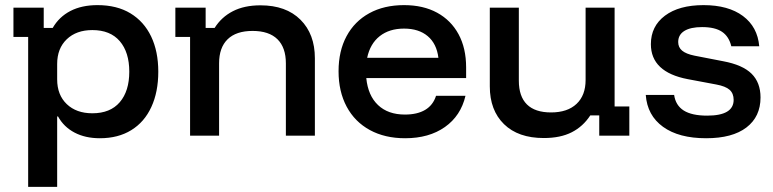

<svg xmlns="http://www.w3.org/2000/svg" viewBox="-20 -530 3018 750"><path d="M90 200V-385.8H32.5V-500H150.8V-420.8H185.8Q210.8 -464.2 255 -487.1Q299.2 -510 360.8 -510Q436.7 -510 489.6 -477.9Q542.5 -445.8 570.4 -387.5Q598.3 -329.2 598.3 -250Q598.3 -170.8 571.2 -112.1Q544.2 -53.3 492.9 -21.7Q441.7 10 370 10Q313.3 10 271.2 -12.1Q229.2 -34.2 206.7 -75H203.3V200ZM340.8 -87.5Q410.8 -87.5 447.9 -130.8Q485 -174.2 485 -250Q485 -325.8 447.9 -369.2Q410.8 -412.5 340.8 -412.5Q278.3 -412.5 240.8 -376.7Q203.3 -340.8 203.3 -280V-220Q203.3 -159.2 240.8 -123.3Q278.3 -87.5 340.8 -87.5Z M722.5 0V-385.8H665V-500H783.3V-420.8H818.3Q845 -463.3 889.6 -486.2Q934.2 -509.2 997.5 -509.2Q1097.5 -509.2 1153.8 -452.9Q1210 -396.7 1210 -302.5V0H1096.7V-282.5Q1096.7 -344.2 1063.8 -376.7Q1030.8 -409.2 966.7 -409.2Q902.5 -409.2 869.2 -376.7Q835.8 -344.2 835.8 -282.5V0Z M1562.5 10Q1483.3 10 1424.6 -22.1Q1365.8 -54.2 1334.2 -113.3Q1302.5 -172.5 1302.5 -251.7Q1302.5 -330.8 1333.8 -388.8Q1365 -446.7 1422.5 -478.3Q1480 -510 1558.3 -510Q1633.3 -510 1687.5 -480.4Q1741.7 -450.8 1771.3 -396.2Q1800.8 -341.7 1800.8 -266.7V-225H1410.8Q1417.5 -156.7 1456.7 -119.6Q1495.8 -82.5 1561.7 -82.5Q1610 -82.5 1640.8 -100.8Q1671.7 -119.2 1683.3 -155.8H1798.3Q1780 -77.5 1717.9 -33.8Q1655.8 10 1562.5 10ZM1414.2 -304.2H1692.5Q1685.8 -359.2 1650.8 -388.8Q1615.8 -418.3 1558.3 -418.3Q1500.8 -418.3 1463.3 -388.8Q1425.8 -359.2 1414.2 -304.2Z M2104.2 9.2Q2004.2 9.2 1948.8 -45Q1893.3 -99.2 1893.3 -192.5V-500H2006.7V-215Q2006.7 -153.3 2038.3 -122.1Q2070 -90.8 2132.5 -90.8Q2196.7 -90.8 2232.1 -124.2Q2267.5 -157.5 2267.5 -217.5V-500H2380.8V-114.2H2438.3V0H2320.8V-79.2H2285.8Q2257.5 -35.8 2213.3 -13.3Q2169.2 9.2 2104.2 9.2Z M2738.3 10Q2631.7 10 2570 -34.6Q2508.3 -79.2 2502.5 -159.2H2613.3Q2619.2 -118.3 2650.8 -98.3Q2682.5 -78.3 2742.5 -78.3Q2845.8 -78.3 2845.8 -140Q2845.8 -165 2830 -179.2Q2814.2 -193.3 2777.5 -200L2666.7 -220.8Q2522.5 -248.3 2522.5 -357.5Q2522.5 -427.5 2577.5 -468.8Q2632.5 -510 2728.3 -510Q2825 -510 2882.1 -467.5Q2939.2 -425 2945.8 -349.2H2836.7Q2827.5 -387.5 2800.4 -405.8Q2773.3 -424.2 2722.5 -424.2Q2677.5 -424.2 2653.3 -409.2Q2629.2 -394.2 2629.2 -365.8Q2629.2 -345 2644.6 -332.1Q2660 -319.2 2693.3 -312.5L2805 -290.8Q2880.8 -276.7 2915.8 -242.1Q2950.8 -207.5 2950.8 -149.2Q2950.8 -74.2 2895.8 -32.1Q2840.8 10 2738.3 10Z"/></svg>

Font: Funnel Display Medium
Style: Regular
Weight: 500
Designer: NORD ID, Kristian Moeller
Foundry: Dicotype
Version: Version 1.000